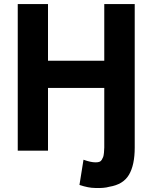

<svg xmlns="http://www.w3.org/2000/svg" viewBox="-20 -730 756 952"><path d="M648 -710V2Q648 88 619.5 136.5Q591 185 522 196Q495 204 451 202Q419 202 374 187L394 62Q430 75 454 75Q465 75 472.5 72.5Q480 70 484.5 62.5Q489 55 491.5 48.5Q494 42 495.5 27Q497 12 497 1.5Q497 -9 497 -31Q497 -34 497 -36V-294H218V17H68V-710H218V-429H497V-710Z"/></svg>

Font: Repo
Style: Bold
Weight: 700
Designer: Stefan Peev
Foundry: Context Ltd
Version: Version 001.000